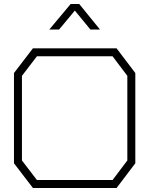

<svg xmlns="http://www.w3.org/2000/svg" viewBox="-20 -942 748 962"><path d="M564 0H145L50 -124V-576L145 -700H564L658 -576V-124ZM618 -562 544 -660H165L90 -562V-138L165 -40H544L618 -138ZM334 -922H377L481 -794H433L355 -889L276 -794H227Z"/></svg>

Font: Turret Road Light
Style: Regular
Weight: 300
Designer: Noponies
Foundry: Noponies
Version: Version 1.001; ttfautohint (v1.8)